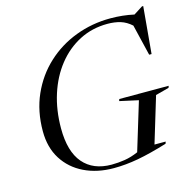

<svg xmlns="http://www.w3.org/2000/svg" viewBox="-109 -850 966 969"><g transform="rotate(-15 374.0 -366.0)"><path d="M362.5 -10Q396.5 -10 431.2 -15.5Q466 -21 502.5 -37L579 -288.5L481.5 -310L485 -320H743L739.5 -310L669.5 -291.5L597 -52H655.5L652 -41.5Q562 -14 496.2 -2Q430.5 10 369 10Q282 10 214.5 -22.8Q147 -55.5 108.5 -116.5Q70 -177.5 70 -262.5Q70 -367 107.8 -452Q145.5 -537 211.5 -598.2Q277.5 -659.5 363.8 -692.2Q450 -725 546.5 -725Q610.5 -725 669.5 -712L716.5 -742H723L701 -497H688.5L649.5 -659.5Q623 -683.5 592.8 -692.8Q562.5 -702 525 -702Q445 -702 378.5 -667.8Q312 -633.5 263.5 -572.5Q215 -511.5 188.8 -429.8Q162.5 -348 162.5 -252.5Q162.5 -131.5 214.5 -70.8Q266.5 -10 362.5 -10Z"/></g></svg>

Font: Newsreader 72pt
Style: Italic
Weight: 400
Italic angle: -17°
Designer: Hugues Gentile
Foundry: Production Type
Version: Version 1.003; ttfautohint (v1.8.3)